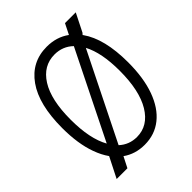

<svg xmlns="http://www.w3.org/2000/svg" viewBox="-223 -885 1047 1047"><g transform="rotate(-45 300.0 -362.0)"><path d="M300 15Q228 15 174 -23.5L142.5 38.5H59.5L119 -79Q94 -114 77 -161.5Q46 -247 46 -367.5Q46 -549 114.2 -645.2Q182.5 -741.5 300 -741.5Q375.5 -741.5 431 -701L461.5 -762H544.5L492 -657.5L483.5 -648Q484.5 -647 485.5 -645.5Q554 -549 554 -367.5Q554 -247 523 -161.5Q492 -76 435 -30.5Q378 15 300 15ZM158 -136.5 407 -639Q363 -681.5 300 -681.5Q213 -681.5 162 -600.8Q111 -520 111 -367.5Q111 -220 158 -136.5ZM300 -45Q386.5 -45 437.8 -129.5Q489 -214 489 -367.5Q489 -506.5 446.5 -586L197.5 -84.5Q240.5 -45 300 -45Z"/></g></svg>

Font: Spline Sans Mono Light
Style: Regular
Weight: 300
Monospace: yes
Version: Version 1.004